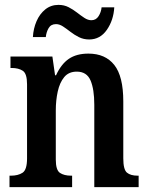

<svg xmlns="http://www.w3.org/2000/svg" viewBox="-20 -768 612 788"><path d="M19 0V-47H25Q54 -47 72.5 -59Q91 -71 91 -118V-422Q91 -466 73.5 -477.5Q56 -489 28 -489H23V-536H195L206 -459H210Q231 -505 262.5 -526.5Q294 -548 343 -548Q412 -548 449 -501.5Q486 -455 486 -352V-118Q486 -72 501 -59.5Q516 -47 545 -47H549V0H367V-338Q367 -402 351.5 -438Q336 -474 295 -474Q262 -474 243.5 -451.5Q225 -429 217 -392.5Q209 -356 209 -315V-113Q209 -70 226 -58.5Q243 -47 272 -47H276V0ZM346 -606Q323 -606 304 -615.5Q285 -625 269 -637.5Q253 -650 238.5 -659.5Q224 -669 210 -669Q189 -669 179.5 -652.5Q170 -636 168 -616H115Q117 -651 130 -681Q143 -711 166 -729.5Q189 -748 220 -748Q243 -748 261.5 -738.5Q280 -729 296 -716.5Q312 -704 326.5 -694.5Q341 -685 355 -685Q374 -685 384.5 -701.5Q395 -718 397 -738H449Q446 -685 418.5 -645.5Q391 -606 346 -606Z"/></svg>

Font: Noto Serif Khmer Condensed SemiBold
Style: Regular
Weight: 600
Width: 3
Designer: Danh Hong and the Monotype Design Team
Foundry: Monotype Imaging Inc.
Version: Version 2.004; ttfautohint (v1.8.4.7-5d5b)